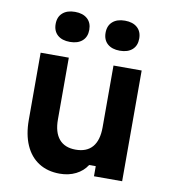

<svg xmlns="http://www.w3.org/2000/svg" viewBox="-94 -947 938 1047"><g transform="rotate(10 375.0 -423.0)"><path d="M649.7 0H493.7V-55.9H457.1Q434.8 -20.6 395.4 -1Q356.1 18.6 306.8 18.6Q239.1 18.6 190.6 -12.4Q142 -43.3 116.1 -101.8Q90.3 -160.2 90.3 -241.1V-613.1H246.3V-271.1Q246.3 -200 277.7 -162.7Q309.1 -125.5 369.7 -125.5Q430.8 -125.5 462.3 -162.4Q493.7 -199.3 493.7 -271.1V-613.1H649.7ZM143.6 -781.8Q143.6 -821.1 168.4 -843Q193.2 -865 236.8 -865Q280.3 -865 305.1 -843Q329.9 -821.1 329.9 -781.8Q329.9 -742.6 305.1 -720.6Q280.3 -698.7 236.8 -698.7Q193.2 -698.7 168.4 -720.6Q143.6 -742.6 143.6 -781.8ZM420.1 -781.8Q420.1 -821.1 444.9 -843Q469.7 -865 513.2 -865Q556.8 -865 581.6 -843Q606.4 -821.1 606.4 -781.8Q606.4 -742.6 581.6 -720.6Q556.8 -698.7 513.2 -698.7Q469.7 -698.7 444.9 -720.6Q420.1 -742.6 420.1 -781.8Z"/></g></svg>

Font: Martian Mono sWd Rg
Style: Regular
Weight: 400
Width: 6
Monospace: yes
Designer: Roman Shamin
Foundry: Evil Martians
Version: Version 1.000